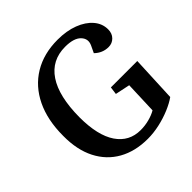

<svg xmlns="http://www.w3.org/2000/svg" viewBox="-190 -885 1059 1059"><g transform="rotate(-45 339.5 -355.5)"><path d="M637 -331 625 -62Q597 -42 555.5 -24.5Q514 -7 467 3.5Q420 14 375 14Q277 14 205 -26.5Q133 -67 94 -143.5Q55 -220 56 -328Q56 -451 99 -540Q142 -629 221.5 -677Q301 -725 409 -725Q479 -725 532.5 -704.5Q586 -684 616.5 -648.5Q647 -613 647 -568Q647 -536 627.5 -516.5Q608 -497 580 -497Q533 -497 498 -531L517 -571Q535 -609 507 -638.5Q479 -668 411 -668Q306 -668 249.5 -584Q193 -500 192 -337Q192 -195 242 -121.5Q292 -48 381 -48Q415 -48 447.5 -56.5Q480 -65 504 -79L511 -268L425 -286L431 -331Z"/></g></svg>

Font: Literata 36pt SemiBold
Style: Italic
Weight: 600
Italic angle: -2°
Designer: Latin by Veronika Burian and Jose Scaglione. Greek by Irene Vlachou. Cyrillic by Vera Evstafieva
Foundry: TypeTogether
Version: Version 3.002